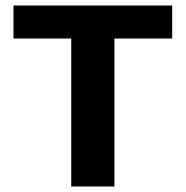

<svg xmlns="http://www.w3.org/2000/svg" viewBox="-20 -678 675 698"><path d="M239 0V-658H396V0ZM29 -538V-658H606V-538Z"/></svg>

Font: Ysabeau Infant ExtraBold
Style: Regular
Weight: 800
Designer: Christian Thalmann (Catharsis Fonts)
Version: Version 2.001;gftools[0.9.30]; featfreeze: ss01,ss02,lnum